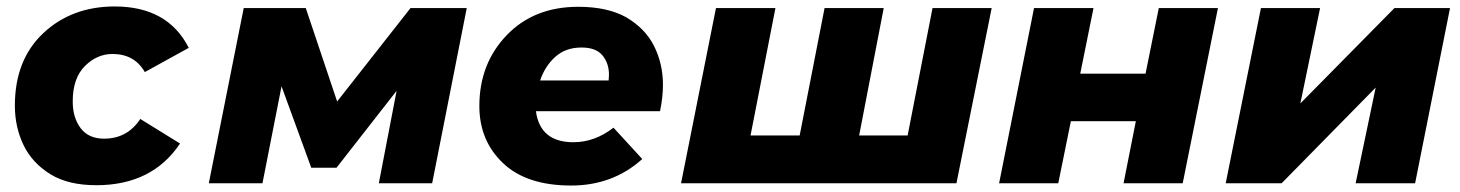

<svg xmlns="http://www.w3.org/2000/svg" viewBox="-20 -567 4518 594"><path d="M278 6Q192.5 6 137.5 -27Q79.5 -62.5 52.8 -118.2Q26 -174 26 -240Q26 -382 114 -464.5Q202 -547 335 -547Q499 -547 564 -419L428 -344Q396 -400 328 -400Q280 -400 242.5 -362.5Q205 -325 205 -253Q205 -203 229.5 -170.5Q254 -138 302 -138Q374 -138 414 -199L537 -123Q451 6 278 6Z M734 -542H926L1023 -253L1250 -542H1424L1317 0H1152L1207 -286L1021 -48H943L851 -300L792 0H626Z M1747 7Q1609 7 1536 -62.5Q1463 -132 1463 -239Q1463 -370 1547.5 -458Q1632 -546 1769 -546Q1858.5 -546 1916.5 -514Q1976.5 -479 2003.8 -424Q2031 -369 2031 -305Q2031 -266 2022 -223H1638Q1651 -127 1754 -127Q1820 -127 1878 -172L1967 -75Q1876 7 1747 7ZM1863 -318 1864 -336Q1864 -371 1844 -395.5Q1824 -420 1779 -420Q1730 -420 1698 -391.2Q1666 -362.5 1651 -318Z M2087 0 2195 -542H2379L2302 -148H2454L2531 -542H2714L2638 -148H2788L2865 -542H3048L2939 0Z M3179 -542H3363L3322 -339H3524L3565 -542H3748L3639 0H3456L3494 -192H3293L3254 0H3071Z M3881 -542H4064L4003 -247L4294 -542H4466L4358 0H4174L4236 -296L3945 0H3772Z"/></svg>

Font: Argentum Sans
Style: Bold Italic
Weight: 700
Italic angle: -11°
Designer: Julieta Ulanovsky (font), Cristiano Sobral (main changes and remaster)
Foundry: Julieta Ulanovsky (font), Cristiano Sobral (main changes and remaster)
Version: Version 2.007;June 15, 2022;FontCreator 14.0.0.2814 64-bit; 